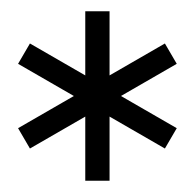

<svg xmlns="http://www.w3.org/2000/svg" viewBox="-20 -720 345 340"><path d="M131 -700H174V-400H131ZM12 -607 33 -643 293 -493 272 -457ZM272 -643 293 -607 33 -457 12 -493Z"/></svg>

Font: Phudu ExtraBold
Style: Regular
Weight: 800
Version: Version 1.005;gftools[0.9.23]